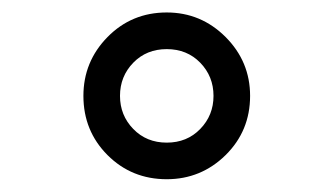

<svg xmlns="http://www.w3.org/2000/svg" viewBox="-20 -780 535 308"><path d="M247.5 -492.5Q191.2 -492.5 152.5 -531.2Q113.8 -570 113.8 -626.2Q113.8 -681.2 152.5 -720.6Q191.2 -760 247.5 -760Q302.5 -760 341.9 -720.6Q381.2 -681.2 381.2 -626.2Q381.2 -570 341.9 -531.2Q302.5 -492.5 247.5 -492.5ZM193.8 -573.1Q215 -551.2 247.5 -551.2Q280 -551.2 301.2 -573.1Q322.5 -595 322.5 -626.2Q322.5 -657.5 301.2 -679.4Q280 -701.2 247.5 -701.2Q215 -701.2 193.8 -679.4Q172.5 -657.5 172.5 -626.2Q172.5 -595 193.8 -573.1Z"/></svg>

Font: Now Alt Medium
Style: Regular
Weight: 500
Designer: Alfredo Marco Pradil
Foundry: Alfredo Marco Pradil
Version: Version 1.002;PS 001.002;hotconv 1.0.88;makeotf.lib2.5.64775